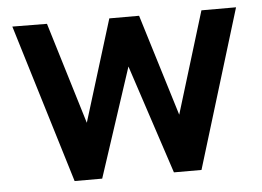

<svg xmlns="http://www.w3.org/2000/svg" viewBox="-44 -597 889 652"><g transform="rotate(-5 401.0 -270.5)"><path d="M279 0 401 -371.5 523.5 0H617.5L782.5 -540H664.5L558.5 -193.5L452 -540H350.5L243.5 -193.5L138 -540L20 -541L185 0Z"/></g></svg>

Font: Hauora
Style: Bold
Weight: 700
Designer: Wayne Shih
Foundry: WCYS
Version: Version 1.001;hotconv 1.0.109;makeotfexe 2.5.65596